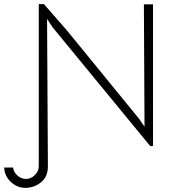

<svg xmlns="http://www.w3.org/2000/svg" viewBox="-82 -705 863 926"><path d="M-62 103H-19Q-16 126 2.5 142Q21 158 43 158Q68 158 86.5 139Q105 120 105 97V-685H130L241 -558L588 -133L615 -94L612 -684H656V-1H642L172 -573L145 -614L149 97Q149 148 115.5 174.5Q82 201 40 201Q1 201 -29.5 172.5Q-60 144 -62 103Z"/></svg>

Font: Bellota Light
Style: Regular
Weight: 300
Designer: Kemie Guaida
Foundry: Kemie Guaida
Version: Version 4.001